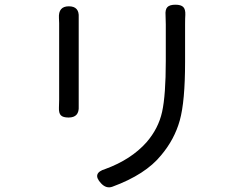

<svg xmlns="http://www.w3.org/2000/svg" viewBox="-20 -769 1040 816"><path d="M314.5 -695.3V-317.4Q317.4 -269.5 271.5 -269.5Q248 -269.5 238.8 -278.8Q229.5 -288.1 230.5 -311.5Q231.4 -322.3 231.4 -344.7V-670.9Q231.4 -684.6 230.5 -692.4Q227.5 -742.2 272.5 -742.2Q317.4 -742.2 314.5 -695.3ZM766.6 -665V-505.9Q766.6 -337.9 744.1 -257.3Q721.7 -176.8 665 -109.4Q598.6 -27.3 458 24.4Q431.6 34.2 409.2 9.8Q369.1 -33.2 427.7 -50.8Q537.1 -90.8 602.5 -164.1Q653.3 -222.7 668.9 -293.5Q684.6 -364.3 684.6 -509.8V-665Q684.6 -671.9 684.1 -685.1Q683.6 -698.2 683.6 -704.1Q681.6 -728.5 691.4 -738.8Q701.2 -749 725.6 -749Q749 -749 758.8 -739.3Q768.6 -729.5 767.6 -706.1Q766.6 -693.4 766.6 -665Z"/></svg>

Font: GenSenMaruGothic TW TTF Regular
Style: Regular
Weight: 400
Version: Version 1.301